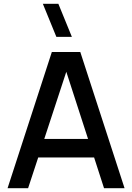

<svg xmlns="http://www.w3.org/2000/svg" viewBox="-20 -995 698 1015"><path d="M360 -800H278L206.5 -975H288.5ZM530 0 477.5 -162.5H182L128.5 0H20L254 -720H404.5L638.5 0ZM214 -260.5H445.5L330.5 -615.5Z"/></svg>

Font: Manrope KiralyPet SmBd KiralyPet
Style: Regular
Weight: 600
Designer: Mikhail Sharanda
Foundry: Mikhail Sharanda
Version: Version 4.502